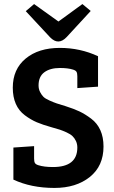

<svg xmlns="http://www.w3.org/2000/svg" viewBox="-20 -913 562 946"><path d="M241 -90Q361 -90 361 -186Q361 -204 354 -218.5Q347 -233 337 -242.5Q327 -252 308.5 -260.5Q290 -269 275 -274Q260 -279 234 -286Q191 -298 161.5 -310.5Q132 -323 102.5 -345Q73 -367 58 -401Q43 -435 43 -481Q43 -572 106.5 -624.5Q170 -677 275 -677Q375 -677 463 -636V-486L361 -479V-537Q361 -552 357 -559Q353 -566 340 -570Q315 -578 275 -578Q227 -578 198.5 -557Q170 -536 170 -492Q170 -474 177.5 -459.5Q185 -445 194 -436Q203 -427 224.5 -417.5Q246 -408 259.5 -403.5Q273 -399 303 -390Q344 -377 371.5 -364Q399 -351 429 -328.5Q459 -306 474.5 -271.5Q490 -237 490 -191Q490 -95 422.5 -41Q355 13 248 13Q134 13 46 -28V-186L148 -193V-132Q148 -117 152 -110Q156 -103 169 -99Q197 -90 241 -90ZM386 -893 427 -859 309 -731Q268 -687 227 -729L107 -858L148 -893L268 -807Z"/></svg>

Font: Bree Serif
Style: Regular
Weight: 400
Designer: Veronika Burian, Jos Scaglione
Foundry: TypeTogether
Version: Version 1.001